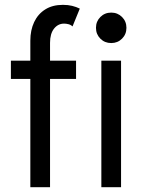

<svg xmlns="http://www.w3.org/2000/svg" viewBox="-20 -780 591 800"><path d="M25.4 -451.2V-527.3H296.9V-451.2ZM106.4 0V-610.4Q106.4 -654.3 122.3 -688Q138.2 -721.7 168.5 -740.7Q198.7 -759.8 242.2 -759.8Q263.7 -759.8 280.5 -755.6Q297.4 -751.5 312.5 -744.1L282.2 -669.9Q274.9 -676.8 265.1 -679.2Q255.4 -681.6 247.1 -681.6Q221.7 -681.6 205.1 -660.6Q188.5 -639.6 188.5 -601.6V0ZM402.3 0V-527.3H484.4V0ZM443.4 -600.6Q416.5 -600.6 398.2 -618.9Q379.9 -637.2 379.9 -664.1Q379.9 -690.9 398.2 -709.2Q416.5 -727.5 443.4 -727.5Q470.2 -727.5 488.5 -709.2Q506.8 -690.9 506.8 -664.1Q506.8 -637.2 488.5 -618.9Q470.2 -600.6 443.4 -600.6Z"/></svg>

Font: Reddit Sans Condensed
Style: Regular
Weight: 400
Designer: Stephen Hutchings
Foundry: Reddit
Version: Version 1.014